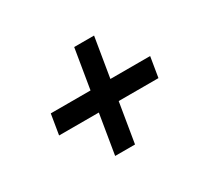

<svg xmlns="http://www.w3.org/2000/svg" viewBox="-103 -689 874 805"><g transform="rotate(-30 334.0 -286.5)"><path d="M248 -45.9 327.6 -527.3H423.8L344.2 -45.9ZM87.4 -237.8 103.5 -335.4H584.5L568.4 -237.8Z"/></g></svg>

Font: Inter Medium
Style: Italic
Weight: 500
Italic angle: -9.3988°
Designer: Rasmus Andersson
Foundry: rsms
Version: Version 4.001;git-66647c0bb